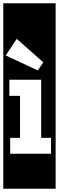

<svg xmlns="http://www.w3.org/2000/svg" viewBox="-30 -937 359 1170"><path d="M-10 213V-917H309V213ZM200 -508 234 -557 72 -700 5 -599ZM32 0H281V-97H221V-451H27V-353H92V-97H32Z"/></svg>

Font: Zilla Slab Highlight
Style: Bold
Weight: 700
Designer: Typotheque Type Foundry
Foundry: Typotheque type foundry
Version: Version 1.1; 2017; ttfautohint (v1.6)